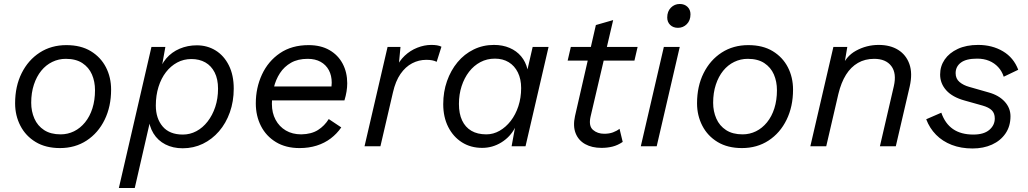

<svg xmlns="http://www.w3.org/2000/svg" viewBox="-20 -736 5173 966"><path d="M282 9Q210 9 159.5 -21.5Q109 -52 82.5 -103.5Q56 -155 56 -216Q56 -302 89 -368Q122 -434 180 -471.5Q238 -509 314 -509Q387 -509 437 -478.5Q487 -448 513 -397.5Q539 -347 539 -285Q539 -200 506.5 -133.5Q474 -67 416 -29Q358 9 282 9ZM285 -60Q321 -60 352.5 -75.5Q384 -91 408 -120.5Q432 -150 445 -191Q458 -232 458 -282Q458 -326 442.5 -361.5Q427 -397 394.5 -418.5Q362 -440 311 -440Q275 -440 243 -424.5Q211 -409 187.5 -380Q164 -351 150.5 -310Q137 -269 137 -219Q137 -176 153 -139.5Q169 -103 202 -81.5Q235 -60 285 -60Z M578 210 742 -500H812L790 -377L777 -365Q789 -410 816.5 -442Q844 -474 884 -491Q924 -508 970 -508Q1023 -508 1065 -482Q1107 -456 1131.5 -407Q1156 -358 1156 -290Q1156 -226 1136.5 -171Q1117 -116 1082 -75.5Q1047 -35 1000.5 -12.5Q954 10 899 10Q850 10 812 -9.5Q774 -29 752 -65Q730 -101 727 -148L742 -156L658 210ZM900 -59Q936 -59 968 -76Q1000 -93 1024.5 -124.5Q1049 -156 1063 -198Q1077 -240 1077 -290Q1077 -338 1060 -371.5Q1043 -405 1013 -422Q983 -439 943 -439Q904 -439 871.5 -421.5Q839 -404 815 -373Q791 -342 777.5 -299Q764 -256 764 -205Q764 -140 798.5 -99.5Q833 -59 900 -59Z M1487 9Q1418 9 1368.5 -21Q1319 -51 1293 -102Q1267 -153 1267 -216Q1267 -294 1298 -361Q1329 -428 1388.5 -468.5Q1448 -509 1533 -509Q1594 -509 1637.5 -484Q1681 -459 1704 -415.5Q1727 -372 1727 -317Q1727 -297 1723.5 -275.5Q1720 -254 1713 -231H1306V-301H1678L1643 -273Q1646 -285 1647.5 -297Q1649 -309 1649 -320Q1649 -356 1634.5 -383Q1620 -410 1593 -425Q1566 -440 1528 -440Q1479 -440 1444.5 -420.5Q1410 -401 1388.5 -368Q1367 -335 1357.5 -294.5Q1348 -254 1348 -213Q1348 -168 1366.5 -133.5Q1385 -99 1418 -79.5Q1451 -60 1496 -60Q1547 -61 1580 -82Q1613 -103 1634 -137L1697 -95Q1675 -63 1644 -39.5Q1613 -16 1573.5 -3.5Q1534 9 1487 9Z M1814 0 1930 -500H1995L1984 -385L1972 -392Q1988 -429 2016 -455.5Q2044 -482 2079.5 -496Q2115 -510 2150 -510Q2166 -510 2178.5 -508Q2191 -506 2201 -501L2177 -425Q2167 -430 2154.5 -432.5Q2142 -435 2125 -435Q2087 -435 2053.5 -417.5Q2020 -400 1995 -364Q1970 -328 1957 -271L1894 0Z M2406 8Q2348 8 2304 -20Q2260 -48 2235 -97.5Q2210 -147 2210 -212Q2210 -274 2229 -328Q2248 -382 2282 -423Q2316 -464 2363 -487Q2410 -510 2465 -510Q2509 -510 2544 -495Q2579 -480 2602 -452.5Q2625 -425 2634 -387L2660 -500H2740L2624 0H2554L2571 -93Q2547 -47 2502.5 -19.5Q2458 8 2406 8ZM2427 -60Q2462 -60 2493.5 -78Q2525 -96 2549.5 -127.5Q2574 -159 2588 -201.5Q2602 -244 2602 -293Q2602 -338 2585.5 -371.5Q2569 -405 2539.5 -423Q2510 -441 2470 -441Q2430 -441 2397 -423.5Q2364 -406 2340 -375Q2316 -344 2302.5 -302.5Q2289 -261 2289 -213Q2289 -164 2305 -130Q2321 -96 2351.5 -78Q2382 -60 2427 -60Z M3006 8Q2958 8 2924 -11Q2890 -30 2876 -66Q2862 -102 2873 -152L2978 -610L3065 -635L2951 -148Q2941 -102 2963.5 -82.5Q2986 -63 3020 -63Q3045 -63 3064 -70Q3083 -77 3097 -88L3113 -22Q3088 -5 3062 1.5Q3036 8 3006 8ZM2836 -431 2852 -500H3188L3172 -431Z M3391 -596Q3367 -596 3352 -610.5Q3337 -625 3337 -648Q3337 -679 3355.5 -697.5Q3374 -716 3400 -716Q3424 -716 3439 -701.5Q3454 -687 3454 -664Q3454 -633 3435.5 -614.5Q3417 -596 3391 -596ZM3400 -500 3284 0H3204L3320 -500Z M3713 9Q3641 9 3590.5 -21.5Q3540 -52 3513.5 -103.5Q3487 -155 3487 -216Q3487 -302 3520 -368Q3553 -434 3611 -471.5Q3669 -509 3745 -509Q3818 -509 3868 -478.5Q3918 -448 3944 -397.5Q3970 -347 3970 -285Q3970 -200 3937.5 -133.5Q3905 -67 3847 -29Q3789 9 3713 9ZM3716 -60Q3752 -60 3783.5 -75.5Q3815 -91 3839 -120.5Q3863 -150 3876 -191Q3889 -232 3889 -282Q3889 -326 3873.5 -361.5Q3858 -397 3825.5 -418.5Q3793 -440 3742 -440Q3706 -440 3674 -424.5Q3642 -409 3618.5 -380Q3595 -351 3581.5 -310Q3568 -269 3568 -219Q3568 -176 3584 -139.5Q3600 -103 3633 -81.5Q3666 -60 3716 -60Z M4057 0 4173 -500H4243L4224 -388L4214 -393Q4234 -452 4287 -481Q4340 -510 4401 -510Q4459 -510 4499 -485Q4539 -460 4555.5 -413.5Q4572 -367 4557 -301L4487 0H4407L4477 -302Q4492 -367 4464.5 -403.5Q4437 -440 4378 -440Q4332 -440 4296.5 -419.5Q4261 -399 4236.5 -360Q4212 -321 4198 -263L4137 0Z M4873 11Q4815 11 4768.5 -7Q4722 -25 4689.5 -58Q4657 -91 4640 -136L4716 -169Q4735 -114 4775 -86.5Q4815 -59 4877 -59Q4930 -59 4957.5 -82.5Q4985 -106 4985 -140Q4985 -166 4970 -181Q4955 -196 4923 -205L4834 -230Q4772 -247 4741 -281.5Q4710 -316 4710 -361Q4710 -403 4733 -436.5Q4756 -470 4799 -490Q4842 -510 4901 -510Q4972 -510 5026 -478Q5080 -446 5103 -385L5030 -350Q5021 -378 5002 -398.5Q4983 -419 4956.5 -430Q4930 -441 4896 -441Q4841 -441 4814.5 -421Q4788 -401 4788 -368Q4788 -340 4807.5 -323.5Q4827 -307 4856 -299L4954 -271Q5005 -257 5034.5 -225Q5064 -193 5064 -151Q5064 -101 5039 -64.5Q5014 -28 4971 -8.5Q4928 11 4873 11Z"/></svg>

Font: Work Sans
Style: Italic
Weight: 400
Italic angle: -13°
Designer: Wei Huang
Foundry: Wei Huang
Version: Version 2.012